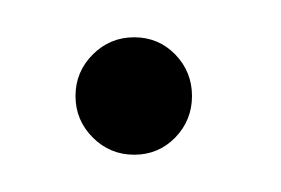

<svg xmlns="http://www.w3.org/2000/svg" viewBox="-20 -77 151 103"><path d="M52 6Q39 6 29.8 -3.2Q20.5 -12.5 20.5 -25.5Q20.5 -38.5 29.8 -47.8Q39 -57 52 -57Q65 -57 74 -47.8Q83 -38.5 83 -25.5Q83 -12.5 74 -3.2Q65 6 52 6Z"/></svg>

Font: Anybody Condensed ExtraLight
Style: Regular
Weight: 200
Width: 3
Designer: Tyler Finck
Foundry: Etcetera Type Company
Version: Version 1.010; ttfautohint (v1.8.3) -l 8 -r 50 -G 200 -x 14 